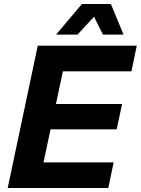

<svg xmlns="http://www.w3.org/2000/svg" viewBox="-20 -938 702 958"><path d="M18.4 0 168.4 -710H662.4L635.8 -582.2H293.8L259.2 -419.2H589.2L562.2 -292.8H232.2L197 -127.8H547L520.4 0ZM260 -765.4 388.8 -918.2H533.2L596.4 -765.4H493.6L439 -875H468.2L366.8 -765.4Z"/></svg>

Font: Geist
Style: Italic
Weight: 400
Italic angle: -12°
Designer: Basement.studio, Andrés Briganti, Mateo Zaragoza
Foundry: Basement.studio, Vercel, Andrés Briganti, Guido Ferreyra, Mateo Zaragoza
Version: Version 1.500